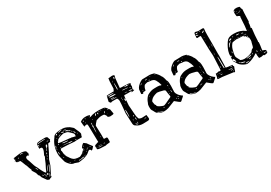

<svg xmlns="http://www.w3.org/2000/svg" viewBox="-13 -1720 3799 2691"><g transform="rotate(-30 1886.5 -374.0)"><path d="M100.6 -489.3Q172.9 -480.5 172.9 -462.9L177.7 -457V-444.3L188.5 -432.6Q177.7 -423.8 177.7 -414.1Q179.7 -409.2 184.6 -409.2V-408.2L178.7 -401.4H170.9Q161.1 -409.2 155.3 -409.2Q103.5 -406.2 142.6 -324.2Q170.9 -225.6 190.4 -201.2Q245.1 -76.2 264.6 -72.3H266.6Q270.5 -72.3 289.1 -120.1Q325.2 -185.5 346.7 -244.1Q363.3 -272.5 363.3 -283.2L360.4 -293Q424.8 -412.1 365.2 -409.2L353.5 -407.2H349.6Q346.7 -493.2 368.2 -493.2Q391.6 -502.9 490.2 -502.9Q535.2 -502.9 535.2 -469.7Q545.9 -451.2 545.9 -446.3Q530.3 -433.6 530.3 -417L494.1 -410.2Q492.2 -406.2 461.9 -341.8Q455.1 -321.3 392.6 -209L366.2 -127.9Q307.6 -6.8 305.7 -6.8Q303.7 -6.8 303.7 -1V6.8V7.8Q303.7 22.5 279.3 25.4L259.8 37.1Q248 37.1 225.6 22.5L177.7 -44.9Q166 -87.9 156.2 -87.9Q150.4 -93.8 139.6 -136.7Q120.1 -170.9 102.5 -196.3Q102.5 -200.2 107.4 -205.1V-209L90.8 -249Q76.2 -301.8 69.3 -305.7Q37.1 -398.4 25.4 -398.4Q25.4 -393.6 12.7 -392.6Q-3.9 -392.6 -26.4 -409.2V-411.1L-23.4 -416V-418.9Q-23.4 -420.9 -37.1 -428.7L-38.1 -430.7Q-15.6 -435.5 -15.6 -440.4L-29.3 -447.3L-30.3 -448.2V-451.2L-23.4 -460Q-23.4 -463.9 -30.3 -469.7V-472.7Q83 -489.3 100.6 -489.3ZM72.3 -472.7Q72.3 -469.7 87.9 -469.7H124V-471.7Q107.4 -478.5 94.7 -478.5H83Q74.2 -478.5 72.3 -472.7ZM25.4 -444.3 21.5 -441.4V-437.5L26.4 -435.5Q40 -437.5 40 -442.4L37.1 -444.3ZM364.3 -482.4V-477.5L367.2 -472.7H368.2Q368.2 -478.5 481.4 -483.4L483.4 -484.4H484.4V-487.3Q484.4 -490.2 468.8 -490.2Q409.2 -490.2 364.3 -482.4ZM355.5 -458V-452.1Q355.5 -437.5 366.2 -437.5H367.2L370.1 -440.4V-441.4Q361.3 -464.8 358.4 -464.8Q355.5 -462.9 355.5 -458ZM1 -409.2 -2 -406.2 1 -404.3H13.7V-406.2L2.9 -409.2ZM384.8 -456.1 381.8 -452.1 384.8 -450.2Q390.6 -451.2 390.6 -453.1V-456.1ZM489.3 -444.3V-443.4L502.9 -440.4Q517.6 -441.4 517.6 -443.4Q517.6 -447.3 504.9 -448.2H496.1Q489.3 -448.2 489.3 -444.3ZM60.5 -382.8H57.6L56.6 -379.9Q64.5 -375 65.9 -376Q67.4 -377 60.5 -382.8ZM436.5 -363.3V-356.4H438.5Q444.3 -358.4 452.1 -378.9Q455.1 -381.8 465.8 -381.8L466.8 -383.8V-390.6L464.8 -394.5V-397.5L469.7 -399.4Q469.7 -408.2 461.9 -413.1Q448.2 -413.1 436.5 -363.3ZM434.6 -332H432.6V-329.1H434.6ZM418.9 -335.9V-332H422.9Q427.7 -332 432.6 -352.5V-356.4H431.6V-358.4Q426.8 -358.4 418.9 -335.9ZM400.4 -293.9V-288.1H404.3Q414.1 -296.9 414.1 -307.6V-311.5H410.2Q400.4 -305.7 400.4 -293.9ZM102.5 -305.7H101.6Q103.5 -293.9 107.4 -293.9V-295.9Q106.4 -305.7 102.5 -305.7ZM385.7 -252.9H387.7Q396.5 -261.7 399.4 -275.4V-276.4Q388.7 -276.4 385.7 -252.9ZM381.8 -241.2 377.9 -237.3 379.9 -233.4 382.8 -238.3V-241.2ZM368.2 -226.6V-225.6L371.1 -223.6Q376 -223.6 376 -230.5V-233.4L373 -237.3Q368.2 -235.4 368.2 -226.6ZM169.9 -201.2H167V-198.2Q179.7 -160.2 188.5 -160.2V-162.1Q177.7 -199.2 169.9 -201.2ZM308.6 -47.9H311.5Q315.4 -47.9 357.4 -139.6L360.4 -154.3V-155.3H358.4Q346.7 -147.5 330.1 -100.6Q308.6 -60.5 308.6 -47.9ZM330.1 -152.3H327.1Q291 -84 291 -78.1L293.9 -75.2Q321.3 -119.1 327.1 -140.6Q330.1 -144.5 330.1 -150.4ZM228.5 -72.3H226.6V-71.3Q227.5 -61.5 241.2 -46.9H243.2L245.1 -47.9Q240.2 -61.5 228.5 -72.3ZM202.1 -71.3H200.2V-68.4Q200.2 -58.6 218.8 -49.8H219.7L220.7 -50.8V-51.8Q216.8 -61.5 202.1 -71.3ZM259.8 -49.8V-47.9Q265.6 -29.3 276.4 -29.3Q287.1 -47.9 287.1 -54.7V-56.6H286.1Q283.2 -54.7 259.8 -49.8ZM307.6 -41H303.7L279.3 2V4.9Q298.8 4.9 303.7 -32.2Q307.6 -32.2 307.6 -41ZM233.4 -39.1 230.5 -37.1Q243.2 -19.5 254.9 -19.5V-22.5Q247.1 -39.1 233.4 -39.1ZM224.6 -20.5H222.7V-19.5L225.6 -13.7H228.5V-16.6Z M772.5 -490.2Q813.5 -490.2 872.1 -455.1Q921.9 -418 921.9 -404.3Q960.9 -322.3 960.9 -305.7L961.9 -297.9Q947.3 -263.7 947.3 -251L941.4 -250H858.4Q846.7 -250 830.1 -247.1Q689.5 -258.8 632.8 -258.8H612.3Q600.6 -241.2 600.6 -233.4Q607.4 -222.7 607.4 -199.2Q607.4 -162.1 619.1 -155.3L620.1 -150.4V-149.4L614.3 -152.3V-149.4L623 -139.6Q623 -127 640.6 -107.4Q672.9 -50.8 710.9 -37.1Q743.2 -26.4 784.2 -26.4Q791 -26.4 812.5 -39.1Q830.1 -43 886.7 -102.5V-105.5Q886.7 -107.4 873 -109.4L871.1 -114.3Q893.6 -157.2 924.8 -170.9Q933.6 -162.1 960.9 -143.6Q982.4 -110.4 1018.6 -65.4V-61.5Q987.3 -20.5 973.6 -20.5H969.7Q969.7 -42 943.4 -44.9Q938.5 -44.9 900.4 -12.7Q877.9 4.9 823.2 20.5Q759.8 33.2 733.4 33.2L677.7 13.7Q630.9 13.7 591.8 -37.1Q575.2 -54.7 564.5 -79.1Q564.5 -86.9 543 -160.2Q536.1 -188.5 536.1 -214.8V-215.8Q536.1 -345.7 614.3 -443.4Q624 -467.8 659.2 -479.5Q682.6 -486.3 715.8 -490.2Q724.6 -494.1 772.5 -490.2ZM682.6 -469.7V-468.8H684.6Q700.2 -468.8 743.2 -479.5Q752 -480.5 752 -484.4L749 -487.3H748Q719.7 -487.3 684.6 -471.7ZM643.6 -453.1V-452.1L646.5 -450.2H647.5Q667 -455.1 667 -460V-465.8L663.1 -469.7H661.1Q643.6 -463.9 643.6 -453.1ZM793.9 -462.9H764.6V-460.9Q764.6 -457 804.7 -455.1H805.7V-459Q805.7 -460.9 793.9 -462.9ZM724.6 -448.2V-447.3Q724.6 -443.4 764.6 -437.5L766.6 -438.5V-442.4Q758.8 -453.1 740.2 -453.1H737.3Q724.6 -452.1 724.6 -448.2ZM784.2 -442.4V-441.4Q839.8 -409.2 843.8 -409.2H844.7L854.5 -413.1L860.4 -411.1L861.3 -413.1V-414.1Q857.4 -417 844.7 -419.9L825.2 -428.7Q817.4 -445.3 793.9 -445.3H791Q784.2 -444.3 784.2 -442.4ZM668 -414.1Q677.7 -421.9 707 -430.7V-432.6L706.1 -434.6H696.3Q668 -426.8 668 -414.1ZM616.2 -349.6V-346.7Q616.2 -335.9 793.9 -322.3L803.7 -319.3L816.4 -320.3Q855.5 -307.6 869.1 -307.6Q869.1 -304.7 875 -302.7Q880.9 -311.5 880.9 -319.3V-337.9Q880.9 -350.6 832 -394.5Q809.6 -417 781.2 -419.9L748 -425.8Q667 -409.2 641.6 -385.7Q630.9 -365.2 616.2 -349.6ZM627 -408.2V-406.2H628.9Q641.6 -409.2 641.6 -413.1V-414.1H636.7Q631.8 -414.1 627 -408.2ZM860.4 -394.5Q862.3 -386.7 869.1 -386.7H871.1L873 -389.6V-395.5L869.1 -400.4Q860.4 -400.4 860.4 -394.5ZM608.4 -389.6 606.4 -386.7V-385.7H608.4L612.3 -388.7V-389.6ZM884.8 -381.8H880.9Q891.6 -349.6 896.5 -346.7H900.4L903.3 -348.6Q895.5 -379.9 886.7 -379.9ZM617.2 -364.3Q623 -365.2 623 -372.1V-373Q617.2 -371.1 617.2 -364.3ZM918 -337.9 915 -335.9V-329.1L918 -325.2Q921.9 -326.2 921.9 -332V-335.9L920.9 -337.9ZM606.4 -324.2V-320.3L608.4 -318.4H610.4Q617.2 -321.3 622.1 -329.1V-332H617.2Q611.3 -332 606.4 -324.2ZM566.4 -330.1Q558.6 -322.3 552.7 -291H554.7Q560.5 -291 572.3 -325.2Q570.3 -330.1 566.4 -330.1ZM666 -318.4V-315.4Q684.6 -302.7 733.4 -302.7H742.2L754.9 -303.7V-307.6Q714.8 -316.4 666 -318.4ZM844.7 -293H841.8V-290H844.7ZM656.2 -285.2V-283.2Q675.8 -278.3 759.8 -273.4V-272.5V-271.5L739.3 -268.6Q739.3 -265.6 764.6 -265.6Q805.7 -265.6 805.7 -269.5Q805.7 -279.3 656.2 -285.2ZM557.6 -278.3H552.7V-272.5Q552.7 -266.6 555.7 -266.6Q560.5 -266.6 561.5 -276.4ZM636.7 -276.4 631.8 -275.4V-269.5H636.7V-273.4V-275.4ZM605.5 -268.6V-267.6H606.4L623 -269.5V-271.5L620.1 -275.4H617.2Q608.4 -275.4 605.5 -268.6ZM842.8 -266.6Q842.8 -262.7 860.4 -262.7L869.1 -263.7V-265.6Q869.1 -269.5 850.6 -269.5Q842.8 -267.6 842.8 -266.6ZM552.7 -241.2V-238.3V-237.3Q551.8 -234.4 551.8 -223.6V-219.7Q551.8 -202.1 561.5 -188.5H562.5Q562.5 -235.4 552.7 -241.2ZM570.3 -156.2H567.4V-154.3L570.3 -152.3H572.3V-154.3ZM577.1 -139.6 576.2 -138.7V-136.7Q580.1 -121.1 587.9 -121.1V-122.1V-124Q587.9 -131.8 577.1 -139.6ZM895.5 -130.9 897.5 -127.9H902.3Q908.2 -127.9 909.2 -131.8L905.3 -135.7H904.3Q897.5 -135.7 895.5 -130.9ZM873 -74.2 875 -73.2H876Q886.7 -73.2 889.6 -85.9V-87.9Q878.9 -87.9 873 -74.2ZM941.4 -76.2 942.4 -75.2H945.3Q951.2 -79.1 951.2 -85.9H948.2Q941.4 -82 941.4 -76.2ZM975.6 -85.9H974.6V-84Q977.5 -72.3 983.4 -72.3H984.4L986.3 -74.2V-75.2Q984.4 -85.9 975.6 -85.9ZM918.9 -65.4 921.9 -63.5Q936.5 -68.4 936.5 -76.2V-78.1H935.5Q921.9 -78.1 918.9 -65.4ZM842.8 -43.9H844.7Q852.5 -46.9 853.5 -53.7L852.5 -54.7Q842.8 -48.8 842.8 -43.9ZM900.4 -39.1H904.3Q914.1 -47.9 914.1 -51.8H913.1Q900.4 -47.9 900.4 -39.1ZM623 -30.3H620.1V-26.4Q622.1 -21.5 636.7 -15.6L640.6 -12.7Q629.9 -29.3 623 -30.3ZM691.4 -26.4H690.4V-25.4Q690.4 -21.5 710.9 -16.6L711.9 -17.6V-19.5Q699.2 -26.4 691.4 -26.4ZM749 -15.6H746.1V-12.7H749ZM850.6 -1Q860.4 -1 866.2 -15.6H863.3Q850.6 -8.8 850.6 -1ZM782.2 8.8 761.7 6.8H757.8Q749 6.8 748 10.7V12.7L752 15.6H769.5Q799.8 15.6 840.8 4.9Q838.9 -1 829.1 -1H824.2Q800.8 -1 782.2 8.8Z M1406.2 -455.1Q1444.3 -455.1 1470.7 -401.4Q1475.6 -401.4 1484.4 -388.7L1497.1 -316.4Q1490.2 -304.7 1445.3 -304.7H1435.5Q1399.4 -310.5 1399.4 -329.1Q1399.4 -342.8 1377 -367.2Q1374 -372.1 1335 -372.1Q1297.9 -372.1 1245.1 -352.5Q1208 -313.5 1196.3 -292Q1203.1 -125 1201.2 -83Q1201.2 -74.2 1212.9 -74.2H1236.3Q1252 -73.2 1252 -68.4V-67.4L1255.9 -54.7L1253.9 0L1248 7.8L1202.1 12.7H1198.2L1178.7 18.6Q1066.4 14.6 1066.4 9.8Q1046.9 9.8 1046.9 -7.8Q1044.9 -25.4 1044.9 -43.9Q1044.9 -62.5 1083 -68.4Q1083 -76.2 1109.4 -76.2L1112.3 -77.1V-79.1L1106.4 -346.7Q1106.4 -371.1 1093.8 -371.1H1087.9Q1076.2 -371.1 1048.8 -360.4L1046.9 -362.3V-364.3Q1046.9 -366.2 1054.7 -369.1V-371.1Q1044.9 -371.1 1044.9 -425.8Q1043 -425.8 1042 -443.4Q1081.1 -473.6 1124 -473.6H1148.4Q1163.1 -473.6 1198.2 -463.9V-460.9Q1189.5 -447.3 1189.5 -441.4V-434.6Q1268.6 -469.7 1406.2 -455.1ZM1150.4 -307.6V-302.7Q1155.3 -293 1155.3 -282.2Q1154.3 -278.3 1152.3 -242.2L1154.3 -203.1H1155.3Q1158.2 -203.1 1163.1 -293.9Q1165 -293.9 1165 -313.5Q1164.1 -322.3 1160.2 -322.3H1158.2Q1150.4 -317.4 1150.4 -307.6ZM1091.8 -12.7 1079.1 -11.7V-9.8Q1079.1 -4.9 1107.4 -4.9H1136.7L1143.6 -5.9Q1143.6 -10.7 1091.8 -12.7ZM1260.7 -413.1V-411.1Q1269.5 -411.1 1284.2 -439.5V-444.3H1283.2Q1257.8 -436.5 1260.7 -413.1ZM1386.7 -381.8H1391.6Q1396.5 -382.8 1410.2 -405.3V-406.2Q1410.2 -408.2 1406.2 -408.2Q1389.6 -400.4 1389.6 -387.7Q1388.7 -387.7 1386.7 -381.8ZM1162.1 -359.4H1158.2L1153.3 -338.9Q1153.3 -334 1159.2 -329.1H1160.2Q1163.1 -329.1 1165 -342.8ZM1297.9 -434.6 1302.7 -415H1310.5V-435.5L1307.6 -438.5H1304.7Q1297.9 -437.5 1297.9 -434.6ZM1085 -28.3 1083 -26.4 1084 -24.4H1137.7V-27.3L1104.5 -28.3ZM1067.4 -435.5Q1075.2 -427.7 1084 -427.7L1085 -429.7V-436.5L1081.1 -441.4Q1067.4 -439.5 1067.4 -435.5ZM1166 -21.5 1168.9 -18.6H1183.6L1187.5 -22.5Q1187.5 -24.4 1182.6 -26.4Q1166 -24.4 1166 -21.5ZM1447.3 -409.2H1444.3V-407.2Q1452.1 -399.4 1458 -399.4H1460.9V-401.4Q1453.1 -409.2 1447.3 -409.2ZM1112.3 -455.1H1109.4V-451.2L1115.2 -444.3H1124V-446.3ZM1083 -397.5V-395.5H1085.9Q1096.7 -395.5 1097.7 -399.4L1095.7 -402.3H1093.8Q1085 -402.3 1083 -397.5ZM1333 -443.4 1321.3 -442.4V-441.4L1323.2 -438.5H1333Q1339.8 -438.5 1340.8 -442.4L1338.9 -443.4ZM1178.7 -128.9 1174.8 -126V-118.2H1178.7L1182.6 -121.1V-127L1180.7 -128.9ZM1061.5 -22.5 1057.6 -26.4 1055.7 -22.5V-18.6L1057.6 -15.6H1061.5ZM1198.2 -391.6 1194.3 -390.6V-387.7L1198.2 -384.8H1201.2L1204.1 -387.7V-390.6ZM1352.5 -444.3V-442.4H1359.4L1363.3 -445.3L1360.4 -448.2Q1352.5 -446.3 1352.5 -444.3ZM1417 -444.3 1415 -442.4V-441.4L1417 -438.5H1420.9L1422.9 -441.4V-442.4L1420.9 -444.3ZM1179.7 -454.1 1174.8 -452.1V-448.2H1179.7L1182.6 -452.1ZM1176.8 -436.5 1172.9 -433.6V-431.6L1174.8 -429.7L1179.7 -433.6V-436.5ZM1414.1 -355.5V-353.5H1416L1419.9 -356.4V-359.4H1418.9Q1414.1 -356.4 1414.1 -355.5ZM1380.9 -441.4 1377 -438.5V-437.5H1381.8L1383.8 -439.5V-441.4ZM1178.7 -107.4H1176.8V-103.5H1178.7Z M1741.2 -785.2Q1762.7 -785.2 1776.4 -773.4Q1764.6 -742.2 1760.7 -674.8L1752 -585Q1752 -578.1 1791 -578.1Q1906.2 -578.1 1906.2 -567.4Q1911.1 -567.4 1918 -561.5Q1908.2 -548.8 1908.2 -543V-540L1911.1 -520.5L1898.4 -477.5Q1898.4 -470.7 1913.1 -458V-456.1Q1889.6 -448.2 1875 -448.2Q1859.4 -449.2 1859.4 -453.1V-455.1L1868.2 -456.1H1875L1878.9 -460V-461.9L1875 -462.9L1809.6 -461.9L1755.9 -462.9Q1751 -462.9 1745.1 -408.2H1744.1L1730.5 -423.8L1727.5 -413.1V-407.2Q1728.5 -379.9 1734.4 -377.9Q1738.3 -377.9 1741.2 -395.5V-402.3H1744.1L1745.1 -399.4L1738.3 -305.7Q1750 -103.5 1758.8 -103.5Q1763.7 -72.3 1783.2 -72.3Q1793.9 -65.4 1809.6 -65.4H1827.1L1885.7 -68.4Q1887.7 -68.4 1892.6 -16.6Q1894.5 -1 1886.2 6.3Q1877.9 13.7 1858.4 13.7L1783.2 15.6Q1721.7 15.6 1679.7 -18.6Q1652.3 -28.3 1652.3 -77.1Q1650.4 -103.5 1645.5 -233.4L1657.2 -366.2L1660.2 -423.8V-431.6Q1653.3 -472.7 1636.7 -472.7H1607.4H1573.2Q1558.6 -472.7 1543.9 -465.8Q1534.2 -466.8 1519.5 -492.2L1539.1 -579.1Q1539.1 -583 1657.2 -584Q1657.2 -596.7 1670.9 -616.2Q1674.8 -768.6 1681.6 -768.6V-771.5Q1681.6 -773.4 1676.8 -773.4V-776.4Q1676.8 -779.3 1741.2 -785.2ZM1704.1 -758.8H1703.1V-752.9H1706.1V-756.8ZM1746.1 -756.8 1742.2 -752.9V-751L1745.1 -728.5H1747.1Q1758.8 -740.2 1758.8 -749V-752.9L1755.9 -756.8ZM1710.9 -720.7 1708 -723.6Q1706.1 -713.9 1706.1 -698.2V-694.3H1708L1710.9 -710.9ZM1713.9 -679.7H1711.9L1708 -583V-582L1710.9 -579.1H1712.9Q1719.7 -579.1 1719.7 -603.5V-626L1717.8 -673.8Q1715.8 -679.7 1713.9 -679.7ZM1544.9 -567.4Q1544.9 -560.5 1553.7 -560.5H1568.4Q1608.4 -560.5 1642.6 -564.5V-566.4Q1642.6 -571.3 1594.7 -571.3H1553.7Q1544.9 -571.3 1544.9 -567.4ZM1849.6 -571.3 1836.9 -566.4H1825.2H1808.6V-563.5Q1830.1 -557.6 1845.7 -557.6H1868.2Q1870.1 -557.6 1870.1 -560.5Q1868.2 -571.3 1859.4 -571.3ZM1877 -561.5 1874 -559.6V-557.6L1877 -556.6Q1886.7 -556.6 1887.7 -560.5V-561.5ZM1560.5 -548.8 1558.6 -546.9V-541Q1558.6 -531.2 1624 -531.2Q1657.2 -531.2 1657.2 -536.1Q1657.2 -547.9 1571.3 -548.8ZM1768.6 -540 1765.6 -537.1V-536.1Q1765.6 -531.2 1800.8 -530.3L1817.4 -531.2L1839.8 -527.3H1843.8Q1850.6 -527.3 1850.6 -533.2H1849.6L1775.4 -540ZM1874 -518.6 1870.1 -514.6V-513.7L1874 -510.7H1878.9Q1887.7 -510.7 1889.6 -516.6L1886.7 -518.6ZM1569.3 -514.6 1565.4 -511.7Q1565.4 -507.8 1570.3 -507.8L1594.7 -506.8L1621.1 -507.8L1622.1 -508.8V-510.7Q1610.4 -514.6 1578.1 -514.6ZM1645.5 -496.1 1565.4 -499V-497.1Q1565.4 -490.2 1639.6 -490.2L1647.5 -492.2V-493.2ZM1785.2 -493.2H1780.3V-490.2Q1781.2 -488.3 1814.5 -480.5H1816.4V-482.4Q1800.8 -493.2 1785.2 -493.2ZM1835 -483.4Q1861.3 -474.6 1881.8 -474.6L1885.7 -478.5V-484.4L1882.8 -487.3H1861.3Q1835 -487.3 1835 -483.4ZM1699.2 -448.2V-440.4L1702.1 -437.5Q1706.1 -438.5 1706.1 -444.3V-448.2L1704.1 -455.1H1703.1Q1699.2 -454.1 1699.2 -448.2ZM1735.4 -430.7 1730.5 -434.6V-431.6L1734.4 -427.7H1735.4ZM1704.1 -428.7H1702.1L1701.2 -423.8V-418.9L1702.1 -413.1H1706.1V-421.9V-426.8ZM1706.1 -361.3H1703.1V-353.5L1706.1 -349.6H1708V-353.5ZM1659.2 -237.3 1662.1 -210 1661.1 -175.8 1662.1 -166H1665Q1670.9 -166 1670.9 -211.9V-234.4Q1670.9 -279.3 1667 -279.3Q1660.2 -279.3 1659.2 -237.3ZM1722.7 -160.2H1720.7L1719.7 -153.3V-145.5Q1719.7 -138.7 1723.6 -137.7H1725.6Q1729.5 -138.7 1729.5 -144.5Q1728.5 -160.2 1722.7 -160.2ZM1730.5 -118.2 1726.6 -107.4Q1726.6 -85 1736.3 -79.1L1738.3 -83V-91.8Q1737.3 -116.2 1730.5 -118.2ZM1692.4 -111.3H1689.5V-96.7L1691.4 -90.8H1692.4L1694.3 -92.8V-109.4ZM1720.7 -49.8V-48.8V-43Q1721.7 -39.1 1727.5 -35.2H1734.4V-37.1Q1734.4 -47.9 1720.7 -49.8ZM1829.1 -30.3H1833Q1869.1 -36.1 1869.1 -43L1867.2 -44.9Q1829.1 -35.2 1829.1 -30.3ZM1696.3 -43.9H1694.3V-40Q1697.3 -15.6 1715.8 -15.6H1725.6L1727.5 -18.6V-19.5Q1727.5 -21.5 1710 -26.4Z M2084 -529.3 2205.1 -532.2Q2220.7 -532.2 2270.5 -518.6Q2327.1 -464.8 2337.9 -434.6Q2359.4 -412.1 2372.1 -345.7Q2387.7 -330.1 2387.7 -276.4L2388.7 -252L2384.8 -155.3Q2384.8 -126 2420.9 -83Q2454.1 -50.8 2463.9 -50.8V-48.8Q2463.9 -37.1 2429.7 -11.7Q2404.3 13.7 2397.5 13.7H2396.5Q2380.9 11.7 2317.4 -43.9Q2202.1 1 2201.2 2Q2163.1 13.7 2116.2 13.7H2111.3Q2058.6 4.9 2021.5 -27.3Q2014.6 -33.2 1993.2 -76.2Q1975.6 -97.7 1975.6 -128.9V-157.2Q1975.6 -184.6 1990.2 -208Q2002.9 -248 2034.2 -284.2Q2049.8 -302.7 2065.4 -307.6Q2116.2 -335 2166 -335L2210 -335.9H2215.8Q2252.9 -335.9 2268.6 -325.2H2274.4Q2279.3 -325.2 2279.3 -329.1Q2268.6 -375 2244.1 -417Q2222.7 -453.1 2164.1 -453.1L2124 -459Q2072.3 -448.2 2072.3 -437.5Q2051.8 -411.1 2047.9 -372.1Q2045.9 -367.2 2012.7 -367.2L2006.8 -365.2Q2002.9 -365.2 1997.1 -348.6Q1969.7 -352.5 1969.7 -360.4Q1971.7 -366.2 1976.6 -430.7Q1992.2 -475.6 2050.8 -513.7Q2078.1 -529.3 2084 -529.3ZM2193.4 -512.7 2191.4 -509.8 2194.3 -505.9H2200.2L2201.2 -507.8L2198.2 -512.7ZM2267.6 -504.9H2265.6V-502.9Q2273.4 -495.1 2279.3 -495.1H2280.3V-497.1Q2272.5 -504.9 2267.6 -504.9ZM2111.3 -500V-497.1Q2112.3 -494.1 2121.1 -494.1Q2129.9 -494.1 2145.5 -500V-503.9H2141.6Q2120.1 -503.9 2111.3 -500ZM2023.4 -468.8V-466.8H2024.4Q2033.2 -466.8 2050.8 -485.4V-488.3H2049.8Q2040 -488.3 2023.4 -468.8ZM2159.2 -475.6 2154.3 -471.7 2157.2 -466.8H2169.9L2172.9 -469.7L2167 -475.6ZM2015.6 -396.5 2012.7 -394.5V-379.9H2013.7Q2017.6 -380.9 2017.6 -386.7V-394.5ZM2370.1 -318.4H2369.1V-316.4Q2371.1 -308.6 2373 -308.6L2374 -313.5Q2372.1 -318.4 2370.1 -318.4ZM2347.7 -284.2 2344.7 -282.2V-279.3Q2348.6 -264.6 2352.5 -264.6H2354.5Q2354.5 -277.3 2348.6 -284.2ZM2061.5 -278.3 2050.8 -273.4V-268.6H2052.7Q2059.6 -268.6 2062.5 -276.4V-278.3ZM2050.8 -185.5Q2057.6 -127 2067.4 -127L2077.1 -114.3V-113.3L2068.4 -114.3V-111.3Q2086.9 -85.9 2144.5 -64.5Q2151.4 -60.5 2164.1 -58.6Q2181.6 -58.6 2298.8 -116.2Q2306.6 -121.1 2306.6 -127V-131.8Q2297.9 -171.9 2292 -225.6L2290 -226.6Q2290 -237.3 2268.6 -244.1Q2196.3 -264.6 2169.9 -264.6Q2095.7 -248 2068.4 -214.8Q2050.8 -197.3 2050.8 -185.5ZM2344.7 -249 2341.8 -251V-248H2344.7ZM2348.6 -230.5H2342.8V-226.6L2345.7 -223.6L2348.6 -226.6ZM2317.4 -206.1 2314.5 -203.1 2317.4 -199.2 2321.3 -200.2V-203.1L2318.4 -206.1ZM2352.5 -203.1H2349.6V-202.1Q2351.6 -165 2357.4 -165L2359.4 -167V-168.9Q2359.4 -189.5 2352.5 -203.1ZM2314.5 -171.9 2313.5 -170.9V-165L2316.4 -161.1H2317.4L2321.3 -165V-170.9L2318.4 -171.9ZM2397.5 -80.1H2394.5V-74.2Q2398.4 -61.5 2403.3 -61.5H2406.2V-64.5Q2402.3 -80.1 2397.5 -80.1ZM2038.1 -77.1 2036.1 -75.2V-74.2L2038.1 -72.3H2043V-74.2L2040 -77.1ZM2367.2 -64.5 2364.3 -61.5Q2367.2 -54.7 2372.1 -52.7H2373L2377 -56.6V-58.6L2372.1 -64.5ZM2225.6 -50.8V-48.8H2229.5Q2243.2 -48.8 2265.6 -60.5V-61.5H2261.7Q2228.5 -57.6 2225.6 -50.8ZM2388.7 -47.9 2386.7 -43.9V-42L2390.6 -38.1H2394.5L2397.5 -40V-42L2392.6 -47.9ZM2147.5 -40 2144.5 -37.1Q2146.5 -32.2 2152.3 -32.2Q2163.1 -34.2 2163.1 -37.1V-38.1L2160.2 -40ZM2041 -26.4 2038.1 -22.5Q2042 -13.7 2086.9 0Q2101.6 6.8 2126 6.8V5.9Q2126 2.9 2088.9 -4.9Q2067.4 -10.7 2043.9 -26.4Z M2606.4 -529.3 2727.5 -532.2Q2743.2 -532.2 2793 -518.6Q2849.6 -464.8 2860.4 -434.6Q2881.8 -412.1 2894.5 -345.7Q2910.2 -330.1 2910.2 -276.4L2911.1 -252L2907.2 -155.3Q2907.2 -126 2943.4 -83Q2976.6 -50.8 2986.3 -50.8V-48.8Q2986.3 -37.1 2952.1 -11.7Q2926.8 13.7 2919.9 13.7H2918.9Q2903.3 11.7 2839.8 -43.9Q2724.6 1 2723.6 2Q2685.5 13.7 2638.7 13.7H2633.8Q2581.1 4.9 2543.9 -27.3Q2537.1 -33.2 2515.6 -76.2Q2498 -97.7 2498 -128.9V-157.2Q2498 -184.6 2512.7 -208Q2525.4 -248 2556.6 -284.2Q2572.3 -302.7 2587.9 -307.6Q2638.7 -335 2688.5 -335L2732.4 -335.9H2738.3Q2775.4 -335.9 2791 -325.2H2796.9Q2801.8 -325.2 2801.8 -329.1Q2791 -375 2766.6 -417Q2745.1 -453.1 2686.5 -453.1L2646.5 -459Q2594.7 -448.2 2594.7 -437.5Q2574.2 -411.1 2570.3 -372.1Q2568.4 -367.2 2535.2 -367.2L2529.3 -365.2Q2525.4 -365.2 2519.5 -348.6Q2492.2 -352.5 2492.2 -360.4Q2494.1 -366.2 2499 -430.7Q2514.6 -475.6 2573.2 -513.7Q2600.6 -529.3 2606.4 -529.3ZM2715.8 -512.7 2713.9 -509.8 2716.8 -505.9H2722.7L2723.6 -507.8L2720.7 -512.7ZM2790 -504.9H2788.1V-502.9Q2795.9 -495.1 2801.8 -495.1H2802.7V-497.1Q2794.9 -504.9 2790 -504.9ZM2633.8 -500V-497.1Q2634.8 -494.1 2643.6 -494.1Q2652.3 -494.1 2668 -500V-503.9H2664.1Q2642.6 -503.9 2633.8 -500ZM2545.9 -468.8V-466.8H2546.9Q2555.7 -466.8 2573.2 -485.4V-488.3H2572.3Q2562.5 -488.3 2545.9 -468.8ZM2681.6 -475.6 2676.8 -471.7 2679.7 -466.8H2692.4L2695.3 -469.7L2689.5 -475.6ZM2538.1 -396.5 2535.2 -394.5V-379.9H2536.1Q2540 -380.9 2540 -386.7V-394.5ZM2892.6 -318.4H2891.6V-316.4Q2893.6 -308.6 2895.5 -308.6L2896.5 -313.5Q2894.5 -318.4 2892.6 -318.4ZM2870.1 -284.2 2867.2 -282.2V-279.3Q2871.1 -264.6 2875 -264.6H2877Q2877 -277.3 2871.1 -284.2ZM2584 -278.3 2573.2 -273.4V-268.6H2575.2Q2582 -268.6 2585 -276.4V-278.3ZM2573.2 -185.5Q2580.1 -127 2589.8 -127L2599.6 -114.3V-113.3L2590.8 -114.3V-111.3Q2609.4 -85.9 2667 -64.5Q2673.8 -60.5 2686.5 -58.6Q2704.1 -58.6 2821.3 -116.2Q2829.1 -121.1 2829.1 -127V-131.8Q2820.3 -171.9 2814.5 -225.6L2812.5 -226.6Q2812.5 -237.3 2791 -244.1Q2718.8 -264.6 2692.4 -264.6Q2618.2 -248 2590.8 -214.8Q2573.2 -197.3 2573.2 -185.5ZM2867.2 -249 2864.3 -251V-248H2867.2ZM2871.1 -230.5H2865.2V-226.6L2868.2 -223.6L2871.1 -226.6ZM2839.8 -206.1 2836.9 -203.1 2839.8 -199.2 2843.8 -200.2V-203.1L2840.8 -206.1ZM2875 -203.1H2872.1V-202.1Q2874 -165 2879.9 -165L2881.8 -167V-168.9Q2881.8 -189.5 2875 -203.1ZM2836.9 -171.9 2835.9 -170.9V-165L2838.9 -161.1H2839.8L2843.8 -165V-170.9L2840.8 -171.9ZM2919.9 -80.1H2917V-74.2Q2920.9 -61.5 2925.8 -61.5H2928.7V-64.5Q2924.8 -80.1 2919.9 -80.1ZM2560.5 -77.1 2558.6 -75.2V-74.2L2560.5 -72.3H2565.4V-74.2L2562.5 -77.1ZM2889.6 -64.5 2886.7 -61.5Q2889.6 -54.7 2894.5 -52.7H2895.5L2899.4 -56.6V-58.6L2894.5 -64.5ZM2748 -50.8V-48.8H2752Q2765.6 -48.8 2788.1 -60.5V-61.5H2784.2Q2751 -57.6 2748 -50.8ZM2911.1 -47.9 2909.2 -43.9V-42L2913.1 -38.1H2917L2919.9 -40V-42L2915 -47.9ZM2669.9 -40 2667 -37.1Q2668.9 -32.2 2674.8 -32.2Q2685.5 -34.2 2685.5 -37.1V-38.1L2682.6 -40ZM2563.5 -26.4 2560.5 -22.5Q2564.5 -13.7 2609.4 0Q2624 6.8 2648.4 6.8V5.9Q2648.4 2.9 2611.3 -4.9Q2589.8 -10.7 2566.4 -26.4Z M3046.9 -729.5 3061.5 -733.4 3102.5 -722.7 3166 -725.6Q3190.4 -725.6 3190.4 -710.9Q3184.6 -673.8 3184.6 -612.3V-459L3183.6 -311.5L3184.6 -272.5L3179.7 -86.9Q3212.9 -78.1 3280.3 -74.2L3281.2 -73.2V-59.6Q3281.2 -54.7 3292 -43.9Q3281.2 -20.5 3267.6 25.4L3258.8 32.2H3255.9Q3250 23.4 3231.4 23.4L3071.3 2Q2999 2 2999 -6.8Q3010.7 -30.3 3016.6 -83H3017.6V-84L3027.3 -83H3037.1Q3042 -85.9 3065.4 -90.8Q3075.2 -85.9 3080.1 -85.9H3091.8Q3101.6 -85.9 3101.6 -105.5Q3103.5 -128.9 3111.3 -319.3Q3104.5 -377.9 3099.6 -641.6Q3095.7 -648.4 3089.8 -648.4L3045.9 -645.5Q3034.2 -646.5 3034.2 -653.3Q3038.1 -729.5 3046.9 -729.5ZM3056.6 -710.9 3050.8 -709V-707Q3050.8 -698.2 3060.5 -698.2H3063.5Q3074.2 -698.2 3085 -709V-710.9ZM3106.4 -710.9 3104.5 -708 3112.3 -706.1H3122.1L3126 -709V-710.9ZM3137.7 -672.9V-671.9L3140.6 -668.9H3144.5Q3153.3 -674.8 3166 -680.7Q3170.9 -688.5 3170.9 -692.4L3168.9 -694.3H3166Q3157.2 -694.3 3148.4 -683.6Q3137.7 -680.7 3137.7 -672.9ZM3051.8 -688.5 3046.9 -683.6V-676.8L3050.8 -672.9H3070.3H3077.1V-676.8L3059.6 -684.6L3053.7 -688.5ZM3127.9 -609.4 3126 -606.4V-602.5L3127.9 -599.6H3129.9L3130.9 -602.5V-606.4L3129.9 -609.4ZM3126 -554.7 3123 -551.8V-549.8H3127.9V-554.7ZM3168.9 -487.3H3166V-486.3L3169.9 -481.4H3170.9V-484.4ZM3170.9 -469.7 3167 -472.7 3166 -453.1V-441.4H3167Q3170.9 -441.4 3170.9 -455.1ZM3120.1 -447.3V-443.4L3122.1 -441.4L3124 -443.4V-448.2L3123 -450.2Q3123 -451.2 3130.9 -456.1V-459H3127Q3120.1 -455.1 3120.1 -447.3ZM3169.9 -434.6H3166V-426.8H3167L3169.9 -428.7ZM3133.8 -323.2V-320.3H3135.7Q3140.6 -320.3 3140.6 -360.4Q3138.7 -360.4 3133.8 -323.2ZM3156.2 -277.3 3154.3 -275.4 3152.3 -213.9V-131.8L3154.3 -93.8L3155.3 -92.8H3162.1Q3166 -92.8 3166 -101.6Q3165 -277.3 3156.2 -277.3ZM3116.2 -131.8V-127.9Q3116.2 -121.1 3120.1 -121.1L3124 -127V-133.8Q3122.1 -145.5 3120.1 -145.5Q3116.2 -145.5 3116.2 -131.8ZM3057.6 -68.4 3055.7 -65.4Q3055.7 -57.6 3062.5 -57.6H3063.5V-65.4L3060.5 -68.4ZM3250 -68.4 3244.1 -67.4V-65.4Q3245.1 -59.6 3260.7 -59.6L3265.6 -63.5V-67.4L3259.8 -68.4ZM3029.3 -65.4 3027.3 -62.5V-59.6L3031.2 -57.6L3033.2 -61.5L3032.2 -65.4ZM3077.1 -54.7V-53.7L3082 -52.7H3087.9L3091.8 -54.7V-57.6H3085H3084Q3077.1 -57.6 3077.1 -54.7ZM3253.9 -39.1 3198.2 -41V-40Q3198.2 -34.2 3231.4 -33.2H3256.8L3263.7 -35.2V-38.1ZM3070.3 -38.1 3067.4 -33.2 3069.3 -30.3H3084Q3099.6 -30.3 3099.6 -33.2V-35.2Q3088.9 -38.1 3072.3 -38.1ZM3222.7 -13.7 3226.6 -12.7H3246.1Q3254.9 -12.7 3255.9 -15.6V-18.6L3250 -19.5H3235.4Q3222.7 -18.6 3222.7 -13.7ZM3017.6 -18.6 3014.6 -13.7 3017.6 -12.7H3022.5L3025.4 -13.7L3021.5 -18.6ZM3251 4.9H3245.1V8.8L3251 10.7H3253.9L3259.8 8.8V4.9H3253.9Z M3694.3 -736.3 3737.3 -737.3Q3777.3 -729.5 3777.3 -725.6Q3779.3 -725.6 3781.2 -697.3Q3792 -684.6 3792 -680.7Q3787.1 -633.8 3783.2 -489.3Q3781.2 -489.3 3781.2 -479.5Q3773.4 -474.6 3773.4 -468.8V-453.1Q3773.4 -433.6 3763.7 -408.2L3762.7 -394.5Q3762.7 -390.6 3773.4 -388.7V-381.8Q3758.8 -257.8 3758.8 -219.7Q3758.8 -174.8 3752.9 -174.8V-172.9Q3758.8 -172.9 3759.8 -160.2L3758.8 -153.3V-149.4Q3758.8 -130.9 3747.1 -59.6V-37.1Q3795.9 -26.4 3795.9 -8.8L3791 -3.9V4.9L3795.9 12.7Q3788.1 33.2 3740.2 33.2H3734.4L3729.5 25.4H3718.8L3692.4 31.2L3655.3 30.3Q3651.4 30.3 3646.5 -19.5L3648.4 -50.8Q3635.7 -50.8 3608.4 -29.3Q3527.3 15.6 3465.8 19.5Q3409.2 4.9 3364.3 -37.1Q3349.6 -51.8 3334 -83Q3316.4 -107.4 3316.4 -112.3V-116.2H3319.3Q3326.2 -111.3 3344.7 -83L3349.6 -82L3350.6 -83V-95.7Q3350.6 -115.2 3330.1 -142.6H3325.2Q3319.3 -142.6 3318.4 -125H3315.4L3313.5 -129.9Q3315.4 -168 3316.4 -179.7H3322.3L3323.2 -170.9H3325.2Q3330.1 -172.9 3330.1 -180.7V-199.2L3328.1 -202.1Q3325.2 -202.1 3325.2 -194.3L3319.3 -188.5Q3317.4 -188.5 3316.4 -195.3Q3316.4 -268.6 3364.3 -351.6Q3386.7 -390.6 3409.2 -414.1Q3440.4 -442.4 3507.8 -442.4H3516.6Q3620.1 -442.4 3685.5 -388.7L3692.4 -384.8H3695.3Q3704.1 -427.7 3712.9 -602.5Q3717.8 -610.4 3720.7 -610.4Q3689.5 -630.9 3677.7 -630.9Q3668.9 -630.9 3667 -698.2Q3668.9 -700.2 3682.6 -701.2V-705.1Q3681.6 -709 3674.8 -709Q3669.9 -711.9 3669.9 -715.8Q3669.9 -725.6 3692.4 -725.6V-729.5L3688.5 -733.4V-735.4ZM3695.3 -694.3 3694.3 -691.4V-690.4H3706.1V-691.4L3703.1 -694.3ZM3750 -684.6 3748 -681.6V-680.7H3762.7V-683.6L3755.9 -684.6ZM3719.7 -666 3721.7 -663.1Q3745.1 -664.1 3745.1 -668.9L3741.2 -671.9H3729.5Q3722.7 -671.9 3719.7 -666ZM3694.3 -669.9 3692.4 -667V-665L3699.2 -663.1Q3705.1 -663.1 3706.1 -667L3703.1 -669.9ZM3477.5 -417 3474.6 -413.1V-408.2L3477.5 -406.2H3482.4L3487.3 -410.2V-413.1L3483.4 -417ZM3535.2 -406.2 3537.1 -402.3H3580.1V-406.2Q3574.2 -412.1 3547.9 -413.1H3538.1Q3535.2 -412.1 3535.2 -406.2ZM3768.6 -408.2V-413.1H3773.4V-408.2ZM3411.1 -386.7V-382.8L3413.1 -381.8H3417Q3451.2 -390.6 3451.2 -402.3Q3450.2 -406.2 3441.4 -406.2H3436.5Q3421.9 -406.2 3411.1 -386.7ZM3621.1 -396.5 3607.4 -395.5H3605.5V-392.6Q3628.9 -382.8 3635.7 -382.8H3636.7Q3636.7 -392.6 3621.1 -396.5ZM3715.8 -391.6H3711.9Q3711.9 -381.8 3715.8 -381.8L3716.8 -382.8V-385.7ZM3509.8 -374 3507.8 -372.1 3509.8 -371.1H3513.7L3516.6 -373V-374ZM3368.2 -305.7V-302.7H3371.1Q3377 -304.7 3383.8 -325.2Q3413.1 -366.2 3422.9 -366.2L3426.8 -373H3420.9Q3417 -373 3388.7 -353.5Q3370.1 -326.2 3368.2 -305.7ZM3477.5 -367.2 3475.6 -364.3H3485.4L3488.3 -366.2V-367.2ZM3528.3 -362.3 3530.3 -361.3H3532.2L3553.7 -364.3V-366.2L3546.9 -367.2Q3528.3 -366.2 3528.3 -362.3ZM3580.1 -367.2 3578.1 -364.3 3581.1 -361.3H3586.9L3588.9 -364.3Q3586.9 -367.2 3581.1 -367.2ZM3625 -366.2H3621.1L3625 -362.3L3627 -364.3ZM3646.5 -360.4H3635.7Q3635.7 -356.4 3664.1 -348.6H3665V-351.6Q3657.2 -360.4 3646.5 -360.4ZM3374 -169.9V-155.3Q3374 -141.6 3411.1 -76.2Q3438.5 -61.5 3469.7 -61.5Q3537.1 -61.5 3600.6 -93.8Q3627 -133.8 3646.5 -133.8Q3657.2 -144.5 3669.9 -207Q3677.7 -224.6 3677.7 -243.2V-252.9Q3677.7 -293.9 3667 -293.9Q3644.5 -314.5 3644.5 -318.4L3648.4 -324.2Q3648.4 -328.1 3620.1 -335.9L3614.3 -339.8L3615.2 -341.8H3629.9V-342.8Q3629.9 -352.5 3523.4 -353.5L3509.8 -356.4Q3431.6 -348.6 3431.6 -335.9Q3395.5 -293 3384.8 -230.5Q3374 -193.4 3374 -169.9ZM3659.2 -324.2 3655.3 -320.3V-312.5L3660.2 -307.6H3663.1Q3667 -308.6 3667 -315.4Q3667 -321.3 3661.1 -324.2ZM3358.4 -218.8Q3358.4 -215.8 3361.3 -215.8Q3368.2 -215.8 3371.1 -235.4V-241.2H3368.2Q3363.3 -241.2 3358.4 -218.8ZM3668.9 -71.3V-65.4Q3674.8 -65.4 3674.8 -56.6H3676.8L3681.6 -61.5V-69.3Q3677.7 -72.3 3677.7 -79.1H3674.8Q3668.9 -78.1 3668.9 -71.3ZM3595.7 -63.5V-59.6H3596.7Q3606.4 -63.5 3612.3 -72.3V-74.2L3610.4 -76.2H3608.4Q3601.6 -73.2 3595.7 -63.5ZM3498 -50.8V-47.9H3509.8Q3574.2 -51.8 3581.1 -66.4V-69.3H3578.1Q3502.9 -56.6 3498 -50.8ZM3721.7 -65.4H3720.7L3719.7 -57.6V-44.9L3721.7 -42H3723.6L3725.6 -44.9V-54.7Q3725.6 -64.5 3721.7 -65.4ZM3376 -56.6H3372.1V-53.7Q3372.1 -47.9 3404.3 -44.9V-47.9Q3381.8 -56.6 3376 -56.6ZM3398.4 -41 3395.5 -39.1Q3395.5 -28.3 3453.1 -17.6H3458L3460 -19.5V-20.5Q3460 -31.2 3404.3 -41ZM3674.8 -37.1 3669.9 -33.2V-31.2H3672.9L3676.8 -35.2V-37.1ZM3522.5 -29.3V-27.3L3525.4 -25.4H3531.2Q3562.5 -27.3 3562.5 -31.2L3559.6 -33.2H3541Q3522.5 -33.2 3522.5 -29.3ZM3728.5 -30.3H3723.6V-27.3L3725.6 -25.4H3730.5V-27.3ZM3457 -1V2L3458 4.9H3470.7Q3486.3 4.9 3516.6 -2V-3.9L3488.3 -6.8Q3457 -4.9 3457 -1ZM3744.1 1Q3745.1 4.9 3753.9 4.9H3773.4L3780.3 2.9V1Q3780.3 -2 3768.6 -3.9Q3744.1 -2.9 3744.1 1Z"/></g></svg>

Font: Love Ya Like A Sister
Style: Regular
Weight: 400
Designer: Kimberly Geswein
Foundry: Kimberly Geswein
Version: Version 1.002 2007